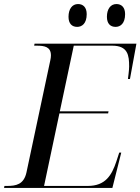

<svg xmlns="http://www.w3.org/2000/svg" viewBox="-39 -930 695 950"><path d="M533 -797C556 -797 580 -813 580 -860C580 -894 562 -910 537 -910C508 -910 490 -885 490 -847C490 -813 507 -797 533 -797ZM343 -797C366 -797 390 -813 390 -860C390 -894 372 -910 347 -910C318 -910 300 -885 300 -847C300 -813 317 -797 343 -797ZM-19 0H517L561 -175H551L537 -132C514 -63 483 -10 395 -10H179L255 -369H496L498 -379H257L326 -704H516C594 -704 600 -656 600 -601C600 -583 595 -548 594 -539H604L636 -714H132L130 -704H143C182 -704 213 -698 213 -656C213 -649 212 -641 210 -632L92 -77C79 -17 40 -10 -4 -10H-17Z"/></svg>

Font: Noto Serif Display
Style: Italic
Weight: 400
Italic angle: -12°
Designer: Monotype Design Team
Foundry: Monotype Imaging Inc.
Version: Version 2.009